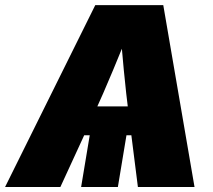

<svg xmlns="http://www.w3.org/2000/svg" viewBox="-54 -748 852 768"><path d="M461.4 -264.6 417.5 0H270.5L314.5 -264.6ZM-33.7 0 327.1 -727.5H599.1L724.1 0H497.6L461.9 -282.2Q450.2 -374 441.2 -467.8Q432.1 -561.5 425.3 -658.7H476.1Q437.5 -561.5 398.4 -467.8Q359.4 -374 317.4 -282.2L187.5 0ZM179.2 -207 198.2 -322.3H598.6L579.6 -207Z"/></svg>

Font: Inter 24pt Black
Style: Italic
Weight: 900
Italic angle: -9.3988°
Designer: Rasmus Andersson
Foundry: rsms
Version: Version 4.001;git-66647c0bb